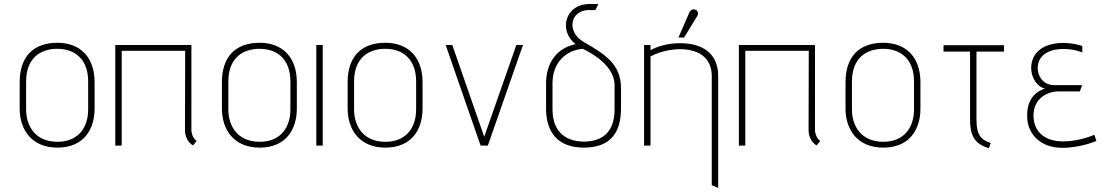

<svg xmlns="http://www.w3.org/2000/svg" viewBox="-20 -725 5516 956"><path d="M451 -316C451 -437 382 -512 266 -512C145 -512 78 -442 78 -316V-184C78 -82 135 10 266 10C398 10 451 -82 451 -184ZM419 -180C419 -94 373 -19 266 -19C156 -19 110 -97 110 -180V-319C110 -434 179 -482 266 -482C349 -482 419 -434 419 -319Z M959 -23C935 -40 933 -74 933 -74V-501H554V0H586V-472H902L901 -79C901 -20 941 -1 941 -1Z M1458 -316C1458 -437 1389 -512 1273 -512C1152 -512 1085 -442 1085 -316V-184C1085 -82 1142 10 1273 10C1405 10 1458 -82 1458 -184ZM1426 -180C1426 -94 1380 -19 1273 -19C1163 -19 1117 -97 1117 -180V-319C1117 -434 1186 -482 1273 -482C1356 -482 1426 -434 1426 -319Z M1587 0V-501H1555V0Z M2084 -316C2084 -437 2015 -512 1899 -512C1778 -512 1711 -442 1711 -316V-184C1711 -82 1768 10 1899 10C2031 10 2084 -82 2084 -184ZM2052 -180C2052 -94 2006 -19 1899 -19C1789 -19 1743 -97 1743 -180V-319C1743 -434 1812 -482 1899 -482C1982 -482 2052 -434 2052 -319Z M2409 0 2584 -501H2551L2391 -44L2232 -501H2199L2373 0Z M3072 -286C3072 -405 2994 -454 2885 -517C2799 -567 2819 -675 2912 -675H2945L2959 -705H2916C2791 -705 2761 -570 2846 -505C2757 -487 2699 -417 2699 -310V-184C2699 -68 2756 10 2887 10C3019 10 3072 -64 3072 -184ZM3040 -180C3040 -53 2963 -20 2887 -20C2811 -20 2731 -57 2731 -180V-310C2731 -415 2799 -475 2882 -482C2990 -429 3040 -364 3040 -301Z M3386 -538 3451 -644C3459 -656 3456 -672 3442 -677C3429 -682 3417 -674 3412 -662L3358 -538ZM3556 211V-346C3556 -422 3521 -467 3471 -490C3407 -520 3294 -517 3219 -475V-501H3187V0H3219V-444C3323 -500 3524 -507 3524 -346V197Z M4064 -23C4040 -40 4038 -74 4038 -74V-501H3659V0H3691V-472H4007L4006 -79C4006 -20 4046 -1 4046 -1Z M4563 -316C4563 -437 4494 -512 4378 -512C4257 -512 4190 -442 4190 -316V-184C4190 -82 4247 10 4378 10C4510 10 4563 -82 4563 -184ZM4531 -180C4531 -94 4485 -19 4378 -19C4268 -19 4222 -97 4222 -180V-319C4222 -434 4291 -482 4378 -482C4461 -482 4531 -434 4531 -319Z M4913 -13C4866 -29 4842 -49 4842 -132V-468H4979V-500H4678V-468H4810V-132C4810 -54 4829 -9 4904 13Z M5429 -54C5429 -54 5357 -21 5273 -21C5186 -21 5126 -66 5126 -150C5126 -233 5191 -270 5254 -270H5357L5368 -301H5231C5167 -301 5145 -354 5147 -392C5154 -493 5294 -494 5369 -464V-496C5272 -528 5133 -515 5116 -406C5107 -348 5141 -293 5183 -284C5112 -260 5090 -202 5095 -132C5101 -54 5163 11 5269 11C5361 11 5439 -23 5439 -23Z"/></svg>

Font: Advent Pro
Style: ExtraLight
Weight: 250
Designer: Andreas Kalpakidis
Foundry: Andreas Kalpakidis
Version: Version 2.002 2007